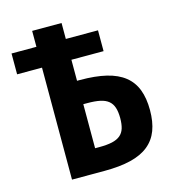

<svg xmlns="http://www.w3.org/2000/svg" viewBox="-109 -819 819 909"><g transform="rotate(-15 301.0 -364.5)"><path d="M131.8 -548.8H9.8V-650.9H131.8V-729H275.9V-650.9H433.6V-548.8H275.9V-445.8H290.5Q365.2 -445.8 418.9 -432.9Q472.7 -419.9 507.1 -392.6Q541.5 -365.2 557.6 -323Q573.7 -280.8 573.7 -222.7Q573.7 -165.5 557.9 -123.5Q542 -81.5 508.1 -54Q474.1 -26.4 420.4 -13.2Q366.7 0 290.5 0H131.8ZM295.9 -115.2Q334 -115.2 359.4 -120.8Q384.8 -126.5 399.9 -139.2Q415 -151.9 421.4 -172.4Q427.7 -192.9 427.7 -222.2Q427.7 -252.9 420.9 -273.9Q414.1 -294.9 398.7 -307.6Q383.3 -320.3 358.2 -325.7Q333 -331.1 295.9 -331.1H275.9V-115.2Z"/></g></svg>

Font: Hack
Style: Bold
Weight: 700
Monospace: yes
Designer: Christopher Simpkins
Foundry: Christopher Simpkins
Version: Version 2.017